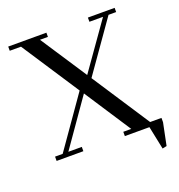

<svg xmlns="http://www.w3.org/2000/svg" viewBox="-148 -825 1015 1087"><g transform="rotate(-20 359.5 -281.5)"><path d="M22 -676.8V-702.1H252V-676.8H204.1L387.2 -397.9L584 -676.8H502V-702.1H663.1V-676.8H617.2L403.8 -373L630.9 -25.9H699.2V0L671.9 133.8L646 139.2L617.2 0H469.2V-25.9H517.1L334 -306.2L138.2 -25.9H219.2V0H58.1V-25.9H104L316.9 -330.1L89.8 -676.8Z"/></g></svg>

Font: Dehuti Alt
Style: Bold
Weight: 700
Version: Version 1.2